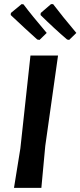

<svg xmlns="http://www.w3.org/2000/svg" viewBox="-20 -913 391 933"><path d="M316 -719 306 -721Q244 -774 177 -840L178 -850L228 -893H238Q282 -835 351 -753ZM172 -719 161 -721Q104 -772 32 -840L33 -850L85 -893L94 -892Q133 -840 207 -753ZM262 -643 200 -204 181 0H48L79 -192L128 -643Z"/></svg>

Font: Alegreya Sans SC
Style: Bold Italic
Weight: 700
Italic angle: -7°
Designer: Juan Pablo del Peral
Foundry: Huerta Tipografica
Version: Version 2.007